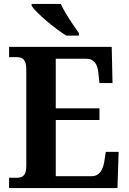

<svg xmlns="http://www.w3.org/2000/svg" viewBox="-20 -951 650 971"><path d="M315 -771H379V-784C352 -822 307 -886 288 -931H140V-921C163 -886 256 -807 315 -771ZM26 0H574L580 -183H515L508 -137C501 -93 484 -60 443 -60H262V-344H483V-403H262V-654H415C457 -654 474 -626 478 -577L483 -531H549L545 -714H26V-662H63C91 -662 113 -654 113 -598V-111C113 -61 92 -52 64 -52H26Z"/></svg>

Font: Noto Serif Tamil SemiCondensed
Style: Bold
Weight: 700
Width: 4
Designer: Indian Type Foundry, Tom Grace, and the Monotype Design Team
Foundry: Monotype Imaging Inc.
Version: Version 2.004